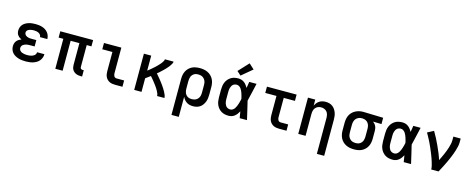

<svg xmlns="http://www.w3.org/2000/svg" viewBox="-40 -1647 6680 2713"><g transform="rotate(15 3300.0 -290.0)"><path d="M298 8Q271 8 245 5.5Q219 3 193.5 -4.5Q168 -12 144.5 -24.5Q121 -37 103 -56.5Q85 -76 76 -101.5Q67 -127 67 -153Q67 -174 73 -194.5Q79 -215 92 -231Q105 -247 122.5 -258Q140 -269 160 -277Q143 -284 128.5 -294.5Q114 -305 103 -319.5Q92 -334 87.5 -351.5Q83 -369 83 -387Q83 -412 91.5 -435.5Q100 -459 116.5 -477Q133 -495 155 -507Q177 -519 200.5 -526Q224 -533 248.5 -535.5Q273 -538 297 -538Q322 -538 347 -535Q372 -532 395.5 -524.5Q419 -517 440.5 -503.5Q462 -490 478 -470.5Q494 -451 502.5 -427Q511 -403 511 -379Q511 -378 511 -377.5Q511 -377 511 -376H404Q404 -377 404 -377Q404 -377 404 -377Q404 -395 393 -409.5Q382 -424 366 -432Q350 -440 332.5 -443Q315 -446 297 -446Q286 -446 274.5 -445Q263 -444 252 -441.5Q241 -439 230 -435Q219 -431 210 -424.5Q201 -418 195.5 -407.5Q190 -397 190 -385Q190 -373 195.5 -362.5Q201 -352 210 -344.5Q219 -337 230.5 -332.5Q242 -328 253.5 -325.5Q265 -323 276.5 -322.5Q288 -322 300 -322H365V-229H300Q286 -229 272.5 -228Q259 -227 246 -224.5Q233 -222 220 -216.5Q207 -211 196.5 -202.5Q186 -194 180 -181.5Q174 -169 174 -155Q174 -155 174 -155Q174 -155 174 -155Q174 -142 180 -130Q186 -118 196.5 -109.5Q207 -101 219.5 -96.5Q232 -92 245 -89Q258 -86 271 -85Q284 -84 298 -84Q311 -84 324 -85.5Q337 -87 350 -90Q363 -93 375.5 -98.5Q388 -104 398 -112.5Q408 -121 414 -133.5Q420 -146 420 -159H527Q527 -159 527 -159Q527 -159 527 -159Q527 -132 517.5 -106.5Q508 -81 491 -61Q474 -41 451 -27.5Q428 -14 402.5 -6Q377 2 350.5 5Q324 8 298 8Z M1105 8Q1087 8 1069 5.5Q1051 3 1034.5 -4Q1018 -11 1004 -22.5Q990 -34 981 -49.5Q972 -65 968 -82.5Q964 -100 964 -118V-438H836V0H729V-438H660V-530H1140V-438H1071V-118Q1071 -111 1073 -104.5Q1075 -98 1080 -93Q1085 -88 1091.5 -86Q1098 -84 1105 -84H1123V8Z M1601 0Q1580 0 1559.5 -3.5Q1539 -7 1520.5 -16Q1502 -25 1487 -40Q1472 -55 1463 -74Q1454 -93 1450.5 -113.5Q1447 -134 1447 -155V-438H1299V-530H1553V-155Q1553 -144 1555.5 -132.5Q1558 -121 1564 -111.5Q1570 -102 1580 -97Q1590 -92 1601 -92H1711V0Z M1883 0V-530H1990V-311Q2000 -318 2010 -326Q2020 -334 2029.5 -342Q2039 -350 2048.5 -358Q2058 -366 2067.5 -374.5Q2077 -383 2086.5 -391.5Q2096 -400 2105 -409Q2114 -418 2122.5 -427Q2131 -436 2139.5 -445Q2148 -454 2156 -464Q2164 -474 2171 -484.5Q2178 -495 2184 -506Q2190 -517 2190 -530H2317Q2317 -515 2310 -502Q2303 -489 2295 -476.5Q2287 -464 2278 -452.5Q2269 -441 2259.5 -430Q2250 -419 2240 -408.5Q2230 -398 2219.5 -387.5Q2209 -377 2198 -367Q2187 -357 2176.5 -347Q2166 -337 2155 -327.5Q2144 -318 2132 -309Q2147 -291 2162 -273.5Q2177 -256 2191.5 -238Q2206 -220 2220 -201.5Q2234 -183 2247 -164.5Q2260 -146 2272.5 -126.5Q2285 -107 2296 -86.5Q2307 -66 2316 -44.5Q2325 -23 2325 0H2218Q2218 -19 2211 -36.5Q2204 -54 2195 -70.5Q2186 -87 2176 -103Q2166 -119 2155 -134Q2144 -149 2132.5 -164Q2121 -179 2109.5 -193.5Q2098 -208 2085.5 -222.5Q2073 -237 2061 -251Q2044 -238 2026 -225Q2008 -212 1990 -199V0Z M2483 205V-320Q2483 -349 2488 -378Q2493 -407 2506 -433.5Q2519 -460 2540 -481Q2561 -502 2587 -515Q2613 -528 2642.5 -533Q2672 -538 2701 -538Q2730 -538 2759.5 -533Q2789 -528 2816 -515Q2843 -502 2864.5 -481.5Q2886 -461 2900 -434.5Q2914 -408 2919.5 -379Q2925 -350 2925 -320V-210Q2925 -183 2921.5 -156.5Q2918 -130 2908.5 -105Q2899 -80 2883 -57.5Q2867 -35 2845 -20Q2823 -5 2796.5 1.5Q2770 8 2743 8Q2719 8 2695 2.5Q2671 -3 2651 -16Q2631 -29 2615.5 -48Q2600 -67 2590 -89V205ZM2701 -84Q2717 -84 2733 -87.5Q2749 -91 2763.5 -99Q2778 -107 2789 -119.5Q2800 -132 2806.5 -146.5Q2813 -161 2815.5 -177.5Q2818 -194 2818 -210V-320Q2818 -336 2815.5 -352.5Q2813 -369 2806.5 -383.5Q2800 -398 2789 -410.5Q2778 -423 2764 -431Q2750 -439 2733.5 -442.5Q2717 -446 2701 -446Q2685 -446 2669.5 -442.5Q2654 -439 2640.5 -430.5Q2627 -422 2616.5 -409.5Q2606 -397 2600.5 -382.5Q2595 -368 2592.5 -352Q2590 -336 2590 -320V-210Q2590 -194 2592 -178.5Q2594 -163 2600 -148Q2606 -133 2616 -120.5Q2626 -108 2639.5 -99.5Q2653 -91 2669 -87.5Q2685 -84 2701 -84Z M3265 8Q3237 8 3209.5 2.5Q3182 -3 3158 -17.5Q3134 -32 3115.5 -53.5Q3097 -75 3086 -101Q3075 -127 3071 -154.5Q3067 -182 3067 -210V-320Q3067 -348 3071 -375.5Q3075 -403 3086 -429Q3097 -455 3115.5 -476.5Q3134 -498 3158 -512.5Q3182 -527 3209.5 -532.5Q3237 -538 3265 -538Q3288 -538 3310.5 -531Q3333 -524 3351.5 -509.5Q3370 -495 3384 -476.5Q3398 -458 3409 -438Q3413 -461 3417 -484Q3421 -507 3424 -530H3531Q3515 -465 3501 -399Q3487 -333 3470 -268Q3487 -201 3502 -134Q3517 -67 3533 0H3426Q3422 -24 3418 -48Q3414 -72 3410 -96Q3399 -75 3385 -56Q3371 -37 3352.5 -22Q3334 -7 3311.5 0.5Q3289 8 3265 8ZM3265 -84Q3285 -84 3301.5 -95.5Q3318 -107 3328.5 -123Q3339 -139 3346.5 -157Q3354 -175 3360 -193.5Q3366 -212 3370.5 -230.5Q3375 -249 3379 -268Q3375 -287 3370.5 -305Q3366 -323 3360 -341Q3354 -359 3346.5 -376.5Q3339 -394 3328 -409.5Q3317 -425 3300.5 -435.5Q3284 -446 3265 -446Q3251 -446 3236.5 -441.5Q3222 -437 3211 -427.5Q3200 -418 3193 -405Q3186 -392 3181.5 -378Q3177 -364 3175.5 -349.5Q3174 -335 3174 -320V-210Q3174 -195 3175.5 -180.5Q3177 -166 3181.5 -152Q3186 -138 3193 -125Q3200 -112 3211 -102.5Q3222 -93 3236.5 -88.5Q3251 -84 3265 -84ZM3281 -584 3223 -636 3362 -785 3438 -715Z M4001 0Q3980 0 3959.5 -3.5Q3939 -7 3920.5 -16Q3902 -25 3887 -40Q3872 -55 3863 -74Q3854 -93 3850.5 -113.5Q3847 -134 3847 -155V-438H3683V-530H4117V-438H3953V-155Q3953 -144 3955.5 -132.5Q3958 -121 3964 -111.5Q3970 -102 3980 -97Q3990 -92 4001 -92H4111V0Z M4610 205V-320Q4610 -344 4604.5 -367.5Q4599 -391 4584 -409.5Q4569 -428 4546.5 -437Q4524 -446 4500 -446Q4476 -446 4453.5 -437Q4431 -428 4416 -409.5Q4401 -391 4395.5 -367.5Q4390 -344 4390 -320V0H4283V-530H4390V-441Q4400 -463 4415 -482Q4430 -501 4450.5 -514Q4471 -527 4495 -532.5Q4519 -538 4543 -538Q4569 -538 4595 -531Q4621 -524 4642 -508.5Q4663 -493 4678 -471Q4693 -449 4702 -424Q4711 -399 4714 -372.5Q4717 -346 4717 -320V205Z M5099 8Q5070 8 5040.5 3Q5011 -2 4984 -15Q4957 -28 4935.5 -48.5Q4914 -69 4900 -95.5Q4886 -122 4880.5 -151Q4875 -180 4875 -210V-320Q4875 -348 4880 -376.5Q4885 -405 4897.5 -430.5Q4910 -456 4930 -476.5Q4950 -497 4975 -510.5Q5000 -524 5028 -531Q5056 -538 5084 -538Q5088 -538 5092 -538Q5096 -538 5100 -538L5383 -530V-438L5259 -441Q5273 -431 5284.5 -417.5Q5296 -404 5303.5 -388Q5311 -372 5314 -355Q5317 -338 5317 -320V-210Q5317 -181 5312 -152Q5307 -123 5294 -96.5Q5281 -70 5260 -49Q5239 -28 5213 -15Q5187 -2 5157.5 3Q5128 8 5099 8ZM5099 -84Q5115 -84 5130.5 -87.5Q5146 -91 5159.5 -99.5Q5173 -108 5183.5 -120.5Q5194 -133 5199.5 -147.5Q5205 -162 5207.5 -178Q5210 -194 5210 -210V-320Q5210 -343 5205 -365Q5200 -387 5186.5 -405.5Q5173 -424 5152.5 -434Q5132 -444 5109 -445L5100 -446Q5098 -446 5096 -446Q5094 -446 5092 -446Q5069 -446 5046.5 -436Q5024 -426 5009 -408Q4994 -390 4988 -367Q4982 -344 4982 -320V-210Q4982 -194 4984.5 -177.5Q4987 -161 4993.5 -146.5Q5000 -132 5011 -119.5Q5022 -107 5036 -99Q5050 -91 5066.5 -87.5Q5083 -84 5099 -84Z M5665 8Q5637 8 5609.5 2.5Q5582 -3 5558 -17.5Q5534 -32 5515.5 -53.5Q5497 -75 5486 -101Q5475 -127 5471 -154.5Q5467 -182 5467 -210V-320Q5467 -348 5471 -375.5Q5475 -403 5486 -429Q5497 -455 5515.5 -476.5Q5534 -498 5558 -512.5Q5582 -527 5609.5 -532.5Q5637 -538 5665 -538Q5688 -538 5710.5 -531Q5733 -524 5751.5 -509.5Q5770 -495 5784 -476.5Q5798 -458 5809 -438Q5813 -461 5817 -484Q5821 -507 5824 -530H5931Q5915 -465 5901 -399Q5887 -333 5870 -268Q5887 -201 5902 -134Q5917 -67 5933 0H5826Q5822 -24 5818 -48Q5814 -72 5810 -96Q5799 -75 5785 -56Q5771 -37 5752.5 -22Q5734 -7 5711.5 0.5Q5689 8 5665 8ZM5665 -84Q5685 -84 5701.5 -95.5Q5718 -107 5728.5 -123Q5739 -139 5746.5 -157Q5754 -175 5760 -193.5Q5766 -212 5770.5 -230.5Q5775 -249 5779 -268Q5775 -287 5770.5 -305Q5766 -323 5760 -341Q5754 -359 5746.5 -376.5Q5739 -394 5728 -409.5Q5717 -425 5700.5 -435.5Q5684 -446 5665 -446Q5651 -446 5636.5 -441.5Q5622 -437 5611 -427.5Q5600 -418 5593 -405Q5586 -392 5581.5 -378Q5577 -364 5575.5 -349.5Q5574 -335 5574 -320V-210Q5574 -195 5575.5 -180.5Q5577 -166 5581.5 -152Q5586 -138 5593 -125Q5600 -112 5611 -102.5Q5622 -93 5636.5 -88.5Q5651 -84 5665 -84Z M6228 0Q6228 -27 6221.5 -52.5Q6215 -78 6207.5 -103.5Q6200 -129 6191 -154Q6182 -179 6172.5 -203.5Q6163 -228 6152.5 -252.5Q6142 -277 6131.5 -301.5Q6121 -326 6109.5 -350Q6098 -374 6086 -397.5Q6074 -421 6061 -444Q6048 -467 6035 -490L6126 -538Q6153 -493 6177 -446.5Q6201 -400 6223 -352Q6245 -304 6265 -255.5Q6285 -207 6301 -157Q6314 -183 6326 -208.5Q6338 -234 6349.5 -260Q6361 -286 6371 -312.5Q6381 -339 6389.5 -366Q6398 -393 6404 -421Q6410 -449 6410 -477V-530H6517V-477Q6517 -445 6510 -413.5Q6503 -382 6493.5 -351Q6484 -320 6472.5 -290Q6461 -260 6448.5 -230.5Q6436 -201 6422.5 -172Q6409 -143 6394.5 -114Q6380 -85 6365 -56.5Q6350 -28 6335 0Z"/></g></svg>

Font: Iosevka Curly SmBdEx
Style: Regular
Weight: 600
Width: 7
Monospace: yes
Designer: Belleve Invis
Foundry: Belleve Invis
Version: Version 11.1.0; ttfautohint (v1.8.3)